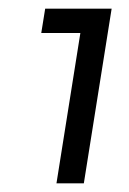

<svg xmlns="http://www.w3.org/2000/svg" viewBox="-20 -842 298 442"><path d="M110 -420 165 -766H75L84 -822H237L173 -420Z"/></svg>

Font: Sora Light
Style: Italic
Weight: 300
Designer: Jonathan Barnbrook, Juli√°n Moncada
Version: Version 1.000